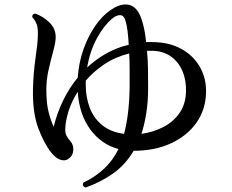

<svg xmlns="http://www.w3.org/2000/svg" viewBox="-20 -790 1040 862"><path d="M364 52Q347 45 354 30Q464 -22 512 -121Q436 -141 386 -208Q336 -275 329 -378Q301 -334 287.5 -290Q274 -246 273 -212Q272 -195 277.5 -183Q283 -171 296 -156Q311 -139 309 -114.5Q307 -90 286 -76Q271 -66 250.5 -73Q230 -80 210 -105Q177 -147 151.5 -215.5Q126 -284 128 -389Q130 -465 139.5 -529.5Q149 -594 150 -631Q151 -664 145 -680.5Q139 -697 125 -713Q123 -727 138 -729Q173 -717 201.5 -689.5Q230 -662 230 -624Q230 -601 219.5 -562.5Q209 -524 198.5 -478.5Q188 -433 188 -388Q188 -324 199 -283.5Q210 -243 221 -221Q236 -282 263 -338Q290 -394 329 -442Q334 -511 355 -569.5Q376 -628 407 -673Q438 -718 474 -743Q511 -770 544 -770Q592 -770 614 -708Q622 -686 627.5 -659Q633 -632 636 -601H663Q739 -601 794 -570.5Q849 -540 878 -488.5Q907 -437 905 -373Q903 -297 861.5 -238.5Q820 -180 747.5 -146.5Q675 -113 580 -113Q543 -50 487.5 -11Q432 28 364 52ZM537 -189Q560 -274 562 -398Q562 -440 562 -478Q562 -516 560 -550Q497 -534 448.5 -501.5Q400 -469 365 -428V-408Q365 -353 383 -306Q401 -259 439 -228Q477 -197 537 -189ZM615 -189Q666 -196 711 -218.5Q756 -241 784.5 -280.5Q813 -320 815 -377Q817 -428 799.5 -470Q782 -512 746.5 -537Q711 -562 659 -562H640Q644 -520 644.5 -477Q645 -434 645 -396Q645 -335 637 -283.5Q629 -232 615 -189ZM371 -487Q410 -523 456.5 -549.5Q503 -576 558 -589Q556 -622 553 -648Q550 -674 545 -691Q538 -722 519 -722Q502 -722 483 -706Q446 -675 415 -618Q384 -561 371 -487Z"/></svg>

Font: Zen Old Mincho SemiBold
Style: Regular
Weight: 600
Version: Version 1.500